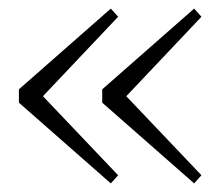

<svg xmlns="http://www.w3.org/2000/svg" viewBox="-20 -476 517 447"><path d="M238 -49 24 -237V-268L238 -456L255 -437L80 -252L255 -68ZM432 -49 218 -237V-268L432 -456L449 -437L274 -252L449 -68Z"/></svg>

Font: Source Serif Pro Light
Style: Regular
Weight: 300
Designer: Frank Grießhammer
Foundry: Adobe Systems Incorporated
Version: Version 3.001;hotconv 1.0.111;makeotfexe 2.5.65597